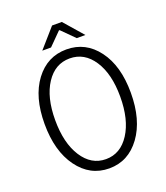

<svg xmlns="http://www.w3.org/2000/svg" viewBox="-150 -923 900 1038"><g transform="rotate(-20 300.0 -404.0)"><path d="M175.8 -710 272 -819.8H328.1L423.8 -710H374L301.8 -782.2H297.9L226.1 -710ZM51.8 -333Q51.8 -488.3 120.6 -580.1Q189.5 -671.9 299.8 -671.9Q410.2 -671.9 479 -579.8Q547.9 -487.8 547.9 -333Q547.9 -176.8 478.8 -82.3Q409.7 12.2 299.8 12.2Q189.9 12.2 120.8 -82.3Q51.8 -176.8 51.8 -333ZM486.8 -333Q486.8 -463.9 435.5 -542Q384.3 -620.1 299.8 -620.1Q215.3 -620.1 164.1 -542Q112.8 -463.9 112.8 -333Q112.8 -200.7 164.3 -120.8Q215.8 -41 299.8 -41Q383.8 -41 435.3 -120.8Q486.8 -200.7 486.8 -333Z"/></g></svg>

Font: Office Code Pro Light
Style: Regular
Weight: 300
Designer: Nathan Rutzky & Paul D. Hunt
Foundry: Adobe Systems Incorporated
Version: Version 1.004;PS 001.004;hotconv 1.0.70;makeotf.lib2.5.58329